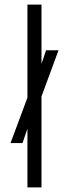

<svg xmlns="http://www.w3.org/2000/svg" viewBox="-20 -820 302 840"><path d="M26 -194 102.5 -399.5 147 -497.5 181.5 -600H236L152.5 -373.5L106.5 -276L78.5 -194ZM100 0V-800H161.5V0Z"/></svg>

Font: Big Shoulders Stencil Text Thin Light
Style: Regular
Weight: 300
Version: Version 2.001